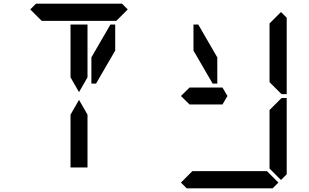

<svg xmlns="http://www.w3.org/2000/svg" viewBox="-20 -1020 1672 1040"><path d="M144 -969 175 -1000H641L672 -969L610 -907H590H454H362H226H206ZM362 -673V-887H454V-876V-673V-601L408 -521L362 -601ZM578 -887H604V-746L500 -567H475V-709ZM454 -157V-113H362V-327V-399L408 -479L454 -399V-327Z M1502 -955 1533 -924V-510H1506L1501 -514L1440 -575V-607V-782V-887V-893ZM1501 -485 1506 -489H1533V-76L1502 -45L1440 -107V-113V-218V-424ZM1488 -31 1457 0H991L960 -31L1022 -93H1042H1178H1270H1406H1426ZM960 -500 1008 -547V-546H1144H1185L1212 -500L1185 -454H1028H1025H1008V-453ZM1157 -567H1132L1028 -746V-887H1054L1157 -709Z"/></svg>

Font: DSEG14 Classic
Style: Regular
Weight: 400
Designer: Keshikan(Twitter:@keshinomi_88pro)
Version: Version 0.46